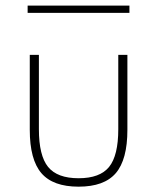

<svg xmlns="http://www.w3.org/2000/svg" viewBox="-20 -665 572 699"><path d="M88.4 -465.3H121.6V-194.8Q121.6 -98.6 155 -57.4Q188.5 -16.1 266.1 -16.1Q343.8 -16.1 377.2 -57.4Q410.6 -98.6 410.6 -194.8V-465.3H443.8V-192.4Q443.8 -84 401.6 -34.7Q359.4 14.6 266.1 14.6Q172.9 14.6 130.6 -34.7Q88.4 -84 88.4 -192.4ZM80.6 -618.2V-644.5H451.2V-618.2Z"/></svg>

Font: Spartan MB ExtLt
Style: Regular
Weight: 200
Designer: Matt Bailey, Mirko Velimirovic
Foundry: Matt Bailey
Version: Version 1.005